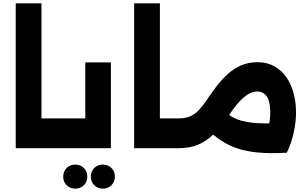

<svg xmlns="http://www.w3.org/2000/svg" viewBox="-20 -886 1844 1148"><path d="M222 0V-178H339V0ZM74 0V-866H228V0ZM339 0V-178Q348 -178 353.5 -154Q359 -130 359 -90Q359 -49 353.5 -24.5Q348 0 339 0Z M490 -513H643V0H339V-178H490ZM339 0Q330 0 324.5 -24.5Q319 -49 319 -90Q319 -130 324.5 -154Q330 -178 339 -178ZM595 242Q564 242 543.5 221.5Q523 201 523 171Q523 139 543.5 118.5Q564 98 595 98Q626 98 646.5 118.5Q667 139 667 171Q667 201 646.5 221.5Q626 242 595 242ZM430 242Q399 242 378.5 221.5Q358 201 358 171Q358 139 378.5 118.5Q399 98 430 98Q461 98 481.5 118.5Q502 139 502 171Q502 201 481.5 221.5Q461 242 430 242Z M930 0V-178H1047V0ZM782 0V-866H936V0ZM1047 0V-178Q1056 -178 1061.5 -154Q1067 -130 1067 -90Q1067 -49 1061.5 -24.5Q1056 0 1047 0Z M1047 0V-178Q1089 -178 1118.5 -191Q1148 -204 1173 -232Q1198 -260 1225 -301Q1250 -338 1279 -375.5Q1308 -413 1343 -444.5Q1378 -476 1421.5 -495Q1465 -514 1520 -514Q1576 -514 1619 -490.5Q1662 -467 1691 -426Q1720 -385 1735 -330.5Q1750 -276 1750 -213Q1750 -157 1736 -92.5Q1722 -28 1695 27L1549 -37Q1572 -77 1584 -122Q1596 -167 1596 -213Q1596 -278 1575.5 -308.5Q1555 -339 1518 -339Q1493 -339 1467 -324.5Q1441 -310 1412 -279Q1383 -248 1350 -198Q1304 -129 1259.5 -85.5Q1215 -42 1165 -21Q1115 0 1047 0ZM1687 -151 1695 27Q1596 33 1523 26Q1450 19 1395.5 0Q1341 -19 1298.5 -48Q1256 -77 1219 -115L1321 -223Q1355 -188 1404 -170.5Q1453 -153 1522 -149.5Q1591 -146 1687 -151ZM1047 0Q1038 0 1032.5 -24.5Q1027 -49 1027 -90Q1027 -130 1032.5 -154Q1038 -178 1047 -178Z"/></svg>

Font: Alexandria
Style: Bold
Weight: 700
Designer: Mohamed Gaber
Foundry: Kief Type Foundry
Version: Version 5.100